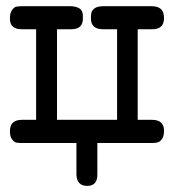

<svg xmlns="http://www.w3.org/2000/svg" viewBox="-20 -464 565 623"><path d="M12.2 -38.1Q12.2 -75.2 50.8 -75.2H97.2V-369.1H50.8Q11.7 -369.1 12.2 -403.8Q12.2 -421.9 19 -431.4Q25.9 -440.9 33 -442.4Q40 -443.8 51.8 -443.8H209Q226.1 -443.8 238 -436.5Q250 -429.2 249 -405.8Q250 -368.7 210.9 -369.1H165V-75.2H359.9V-369.1H314Q274.9 -369.1 274.9 -404.8Q274.9 -417 276.9 -424.1Q278.8 -431.2 287.8 -437.5Q296.9 -443.8 314.9 -443.8H473.1Q512.2 -443.8 512.2 -405.8Q512.2 -368.7 474.1 -369.1H426.8V-75.2H473.1Q512.2 -75.2 512.2 -40Q512.2 -22 505.6 -12.9Q499 -3.9 491.9 -2Q484.9 0 474.1 0H295.9V100.1Q296.9 139.2 263.2 139.2Q228 139.2 228 100.1V0H49.8Q38.6 0 32.2 -1.5Q25.9 -2.9 19 -12Q12.2 -21 12.2 -38.1Z"/></svg>

Font: CMU Typewriter Text
Style: Bold
Weight: 700
Version: Version 0.7.0